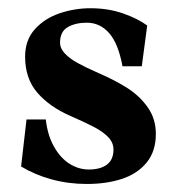

<svg xmlns="http://www.w3.org/2000/svg" viewBox="-20 -446 440 478"><path d="M32.5 -31.5 46 -148.5H94Q98.5 -109 114.5 -80.8Q130.5 -52.5 153.2 -38.2Q176 -24 201 -24Q230 -24 246.2 -36.2Q262.5 -48.5 262.5 -73.5Q262.5 -91 249.5 -104.5Q236.5 -118 215.2 -129.2Q194 -140.5 155 -157.5Q103.5 -180 73 -215.2Q42.5 -250.5 42.5 -305Q42.5 -346.5 67 -373.5Q91.5 -400.5 128.8 -413Q166 -425.5 205 -425.5Q249 -425.5 285.8 -412.8Q322.5 -400 346.5 -382.5L333 -281H285Q274.5 -337.5 251.8 -363.5Q229 -389.5 196 -389.5Q168 -389.5 148.8 -378.5Q129.5 -367.5 129.5 -340Q129.5 -325.5 141.5 -312.8Q153.5 -300 174 -288.8Q194.5 -277.5 225.5 -264Q267 -246 297.5 -226.5Q328 -207 348 -178.5Q368 -150 368 -112.5Q368 -69.5 345.2 -41.5Q322.5 -13.5 284 -0.8Q245.5 12 196 12Q150 12 108.2 0.5Q66.5 -11 32.5 -31.5Z"/></svg>

Font: Didactic
Style: Regular
Weight: 400
Designer: Tyler Finck
Foundry: Etcetera Type Co
Version: Version 3.007;FEAKit 1.0